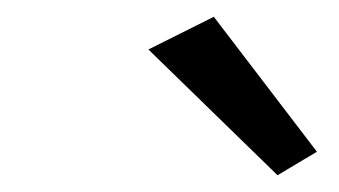

<svg xmlns="http://www.w3.org/2000/svg" viewBox="-20 -720 404 229"><path d="M157 -661 235 -700 358 -539 311 -511Z"/></svg>

Font: Von Book
Style: Italic
Weight: 400
Version: Version 4.000; ttfautohint (v1.8.4.7-5d5b)